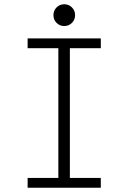

<svg xmlns="http://www.w3.org/2000/svg" viewBox="-20 -880 610 900"><path d="M281 -758Q260 -758 245.2 -772.8Q230.5 -787.5 230.5 -809Q230.5 -830.5 245.2 -845.2Q260 -860 281 -860Q302.5 -860 317.2 -845.2Q332 -830.5 332 -809Q332 -787.5 317.2 -772.8Q302.5 -758 281 -758ZM452.5 -654H307.5V-46H452.5V0H109.5V-46H253.5V-654H109.5V-700H452.5Z"/></svg>

Font: League Mono Narrow UltraLight
Style: Regular
Weight: 200
Width: 3
Designer: Tyler Finck
Foundry: The League of Moveable Type / Tyler Finck
Version: Version 2.210